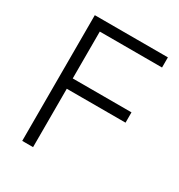

<svg xmlns="http://www.w3.org/2000/svg" viewBox="-170 -835 889 951"><g transform="rotate(30 274.0 -359.5)"><path d="M96 0V-719H514V-661H158V-393H494V-334H158V0Z"/></g></svg>

Font: Nunitoga
Style: Light
Weight: 300
Designer: Vernon Adams
Foundry: Vernon Adams
Version: Version 1.0